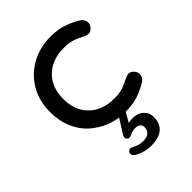

<svg xmlns="http://www.w3.org/2000/svg" viewBox="-209 -615 938 938"><g transform="rotate(-45 260.5 -146.0)"><path d="M487.3 -71.3Q487.3 -49.8 467.8 -36.1Q432.6 -13.7 394.5 -1.5Q356.4 10.7 308.6 10.7L280.3 59.6Q294.9 56.6 311.5 56.6Q344.7 56.6 366.2 76.2Q387.7 95.7 387.7 126Q387.7 170.9 359.9 193.8Q332 216.8 278.3 216.8Q232.4 216.8 189.5 191.4Q178.7 181.6 178.7 173.8Q178.7 165 184.1 159.2Q189.5 153.3 198.2 153.3Q202.1 153.3 208 156.2Q239.3 172.9 265.6 172.9Q320.3 172.9 320.3 128.9Q320.3 115.2 311 107.4Q301.8 99.6 286.1 99.6Q266.6 99.6 243.2 110.4Q237.3 113.3 233.4 113.3Q226.6 113.3 220.7 108.4Q214.8 103.5 214.8 96.7Q214.8 88.9 218.8 82L265.6 7.8Q204.1 -1 155.3 -34.2Q103.5 -66.4 74.7 -122.6Q45.9 -178.7 45.9 -249Q45.9 -328.1 82 -387.7Q117.2 -445.3 176.3 -477.1Q235.4 -508.8 307.6 -508.8Q356.4 -508.8 393.6 -496.6Q430.7 -484.4 467.8 -461.9Q487.3 -448.2 487.3 -426.8Q487.3 -412.1 475.6 -399.4Q463.9 -386.7 449.2 -386.7Q439.5 -386.7 427.7 -392.6Q393.6 -410.2 371.1 -417Q348.6 -423.8 315.4 -423.8Q233.4 -423.8 185.1 -376.5Q136.7 -329.1 136.7 -249Q136.7 -168.9 185.1 -121.6Q233.4 -74.2 315.4 -74.2Q348.6 -74.2 371.1 -81.1Q393.6 -87.9 427.7 -105.5Q439.5 -111.3 449.2 -111.3Q463.9 -111.3 475.6 -98.6Q487.3 -85.9 487.3 -71.3Z"/></g></svg>

Font: KTXP_ComRound
Style: Medium
Weight: 500
Version: Version 1.01;May 16, 2022;FontCreator 13.0.0.2683 64-bit